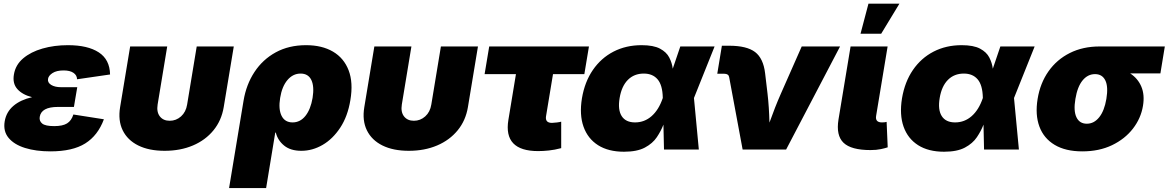

<svg xmlns="http://www.w3.org/2000/svg" viewBox="-20 -792 6190 1017"><path d="M247.1 9.8Q170.4 9.8 112.5 -8.3Q54.7 -26.4 25.4 -61.8Q-3.9 -97.2 4.9 -149.4Q13.2 -198.7 50.8 -231Q88.4 -263.2 149.9 -277.3Q99.1 -290 72.3 -319.8Q45.4 -349.6 53.7 -397.5Q62 -448.2 102.5 -482.7Q143.1 -517.1 205.1 -534.9Q267.1 -552.7 339.8 -552.7Q444.8 -552.7 503.2 -514.6Q561.5 -476.6 563 -397.5L388.2 -372.1Q387.7 -393.6 369.1 -406.2Q350.6 -418.9 316.9 -418.9Q279.3 -418.9 258.1 -405Q236.8 -391.1 234.4 -374Q231 -355 250.7 -342.5Q270.5 -330.1 304.2 -330.1H389.2L378.4 -266.6L371.6 -225.6H286.6Q198.7 -225.6 190.4 -172.9Q187 -150.9 203.6 -137.5Q220.2 -124 267.1 -124Q312 -124 335.2 -138.4Q358.4 -152.8 368.7 -185.5L530.3 -160.2Q498.5 -74.2 431.4 -32.2Q364.3 9.8 247.1 9.8Z M852.1 6.8Q769 6.8 712.2 -21.5Q655.3 -49.8 629.9 -101.8Q604.5 -153.8 616.2 -224.6L669.4 -545.9H865.7L814.9 -238.3Q808.6 -198.7 826.7 -175.5Q844.7 -152.3 878.9 -152.3Q913.1 -152.3 939 -175.5Q964.8 -198.7 971.2 -238.3L1022 -545.9H1218.3L1165 -224.6Q1153.3 -153.8 1110.8 -101.8Q1068.4 -49.8 1002 -21.5Q935.5 6.8 852.1 6.8Z M1193.4 204.1 1270 -258.3Q1284.2 -344.2 1327.9 -410.6Q1371.6 -477.1 1440.9 -514.9Q1510.3 -552.7 1601.1 -552.7Q1685.5 -552.7 1743.7 -518.6Q1801.8 -484.4 1826.7 -419.4Q1851.6 -354.5 1835.9 -261.7Q1821.8 -175.8 1782.2 -115.7Q1742.7 -55.7 1688.7 -24.4Q1634.8 6.8 1576.2 6.8Q1519 6.8 1485.1 -20.8Q1451.2 -48.3 1440.9 -89.8H1438L1389.6 204.1ZM1529.8 -143.6Q1570.3 -143.6 1597.9 -178.2Q1625.5 -212.9 1635.7 -273.4Q1645.5 -334 1629.2 -368.2Q1612.8 -402.3 1572.3 -402.3Q1531.7 -402.3 1502.7 -368.2Q1473.6 -334 1463.9 -273.4Q1454.1 -213.9 1471.4 -178.7Q1488.8 -143.6 1529.8 -143.6Z M2145.5 6.8Q2062.5 6.8 2005.6 -21.5Q1948.7 -49.8 1923.3 -101.8Q1897.9 -153.8 1909.7 -224.6L1962.9 -545.9H2159.2L2108.4 -238.3Q2102.1 -198.7 2120.1 -175.5Q2138.2 -152.3 2172.4 -152.3Q2206.5 -152.3 2232.4 -175.5Q2258.3 -198.7 2264.6 -238.3L2315.4 -545.9H2511.7L2458.5 -224.6Q2446.8 -153.8 2404.3 -101.8Q2361.8 -49.8 2295.4 -21.5Q2229 6.8 2145.5 6.8Z M2830.6 8.3Q2645.5 8.3 2672.9 -157.2L2712.9 -399.4H2546.9L2571.3 -545.9H3099.6L3075.2 -399.4H2909.2L2872.1 -175.3Q2867.2 -141.1 2903.8 -141.1Q2912.6 -141.1 2929.7 -143.3Q2946.8 -145.5 2952.6 -147.5V-7.3Q2917.5 2 2887.2 5.1Q2856.9 8.3 2830.6 8.3Z M3285.2 11.7Q3202.6 11.7 3147.9 -22.9Q3093.3 -57.6 3070.8 -121.1Q3048.3 -184.6 3062.5 -271.5Q3077.1 -358.4 3120.4 -421.4Q3163.6 -484.4 3229.7 -518.6Q3295.9 -552.7 3378.4 -552.7Q3441.4 -552.7 3475.8 -534.4Q3510.3 -516.1 3524.9 -487.5Q3539.6 -459 3543.5 -428.2L3583.5 -545.9H3765.1L3655.8 -272.9L3681.6 0H3497.1L3494.1 -131.8Q3481.4 -98.6 3459.2 -65.4Q3437 -32.2 3395.8 -10.3Q3354.5 11.7 3285.2 11.7ZM3490.7 -272.9V-274.4Q3489.3 -341.3 3463.1 -371.8Q3437 -402.3 3390.1 -402.3Q3338.9 -402.3 3305.7 -368.9Q3272.5 -335.4 3262.2 -273.4Q3251.5 -210.9 3272.9 -177.2Q3294.4 -143.6 3343.8 -143.6Q3393.6 -143.6 3431.4 -176.8Q3469.2 -210 3490.2 -271.5Z M3913.6 0 3842.3 -383.3Q3839.4 -401.4 3815.9 -401.4H3779.3L3803.7 -549.8H3842.3Q3935.5 -549.8 3979.5 -516.4Q4023.4 -482.9 4032.7 -403.8L4045.4 -296.9Q4049.8 -259.3 4052.2 -221.4Q4054.7 -183.6 4055.7 -142.6Q4070.3 -183.6 4085.2 -221.4Q4100.1 -259.3 4116.7 -296.9L4226.6 -545.9H4429.7L4144 0Z M4590.8 2.9Q4488.3 2.9 4448 -35.9Q4407.7 -74.7 4421.4 -159.2L4485.4 -545.9H4681.6L4620.6 -177.7Q4615.2 -143.6 4651.4 -143.6Q4668.9 -143.6 4676.3 -146.5L4682.1 -11.7Q4669.9 -7.3 4646.2 -2.2Q4622.6 2.9 4590.8 2.9ZM4538.1 -613.3 4580.1 -772.5H4744.1L4647.5 -613.3Z M4980.5 11.7Q4897.9 11.7 4843.3 -22.9Q4788.6 -57.6 4766.1 -121.1Q4743.7 -184.6 4757.8 -271.5Q4772.5 -358.4 4815.7 -421.4Q4858.9 -484.4 4925 -518.6Q4991.2 -552.7 5073.7 -552.7Q5136.7 -552.7 5171.1 -534.4Q5205.6 -516.1 5220.2 -487.5Q5234.9 -459 5238.8 -428.2L5278.8 -545.9H5460.4L5351.1 -272.9L5377 0H5192.4L5189.5 -131.8Q5176.8 -98.6 5154.5 -65.4Q5132.3 -32.2 5091.1 -10.3Q5049.8 11.7 4980.5 11.7ZM5186 -272.9V-274.4Q5184.6 -341.3 5158.4 -371.8Q5132.3 -402.3 5085.4 -402.3Q5034.2 -402.3 5001 -368.9Q4967.8 -335.4 4957.5 -273.4Q4946.8 -210.9 4968.3 -177.2Q4989.7 -143.6 5039.1 -143.6Q5088.9 -143.6 5126.7 -176.8Q5164.6 -210 5185.5 -271.5Z M5712.9 9.8Q5624 9.8 5566.4 -24.7Q5508.8 -59.1 5485.6 -121.6Q5462.4 -184.1 5476.1 -268.1Q5489.7 -351.6 5533.7 -414.1Q5577.6 -476.6 5646.7 -511.2Q5715.8 -545.9 5804.7 -545.9H6149.9L6126.5 -403.3H5966.3Q6007.3 -376.5 6025.6 -333Q6043.9 -289.6 6034.2 -231.4Q6023.4 -165.5 5981 -110.6Q5938.5 -55.7 5870.1 -22.9Q5801.8 9.8 5712.9 9.8ZM5780.3 -399.4Q5741.7 -399.4 5714.4 -366.2Q5687 -333 5676.3 -268.1Q5665.5 -204.6 5681.9 -170.7Q5698.2 -136.7 5736.8 -136.7Q5774.9 -136.7 5802.2 -170.7Q5829.6 -204.6 5840.3 -268.1Q5851.1 -333 5834.7 -366.2Q5818.4 -399.4 5780.3 -399.4Z"/></svg>

Font: Inter Black
Style: Italic
Weight: 900
Italic angle: -9.39999°
Designer: Rasmus Andersson
Foundry: rsms
Version: Version 4.000;git-a52131595